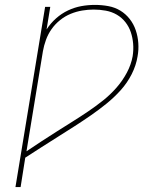

<svg xmlns="http://www.w3.org/2000/svg" viewBox="-20 -763 640 783"><path d="M43 0 164 -735H185L170 -643Q186 -668 208.5 -688Q231 -708 257.5 -720.5Q284 -733 311.5 -738Q339 -743 367 -743Q395 -743 422 -738Q449 -733 471 -719.5Q493 -706 509 -685.5Q525 -665 533.5 -640Q542 -615 544 -587.5Q546 -560 541 -533Q535 -496 517 -460.5Q499 -425 472.5 -395.5Q446 -366 414.5 -340.5Q383 -315 350.5 -292.5Q318 -270 284.5 -248.5Q251 -227 217.5 -206Q184 -185 150.5 -163.5Q117 -142 83 -120L64 0ZM88 -146Q119 -167 150.5 -187.5Q182 -208 213.5 -228Q245 -248 277 -268Q309 -288 340 -309Q371 -330 400.5 -353.5Q430 -377 455 -405.5Q480 -434 497.5 -467Q515 -500 521 -534Q525 -560 523 -584.5Q521 -609 513.5 -631.5Q506 -654 491.5 -672.5Q477 -691 456.5 -703Q436 -715 411.5 -719.5Q387 -724 362 -724Q339 -724 315 -720Q291 -716 268 -706.5Q245 -697 225 -681Q205 -665 190.5 -644.5Q176 -624 167.5 -600.5Q159 -577 155 -554Z"/></svg>

Font: Iosevka SS04 Thin Extended
Style: Italic
Weight: 100
Width: 7
Italic angle: -9°
Monospace: yes
Designer: Belleve Invis
Foundry: Belleve Invis
Version: Version 19.0.0; ttfautohint (v1.8.4)